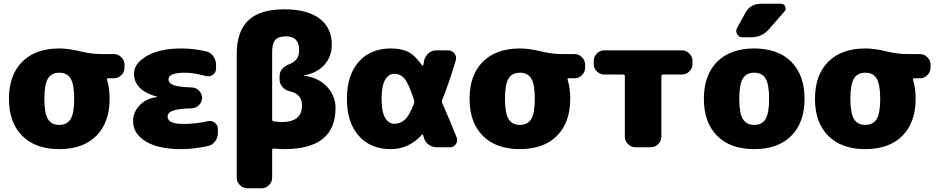

<svg xmlns="http://www.w3.org/2000/svg" viewBox="-20 -790 5025 1030"><path d="M237 -151.5Q256 -120 298 -120Q340 -120 359 -151.5Q378 -183 378 -260Q378 -337 359 -368.5Q340 -400 298 -400Q256 -400 237 -368.5Q218 -337 218 -260Q218 -183 237 -151.5ZM591 -500Q614 -500 631 -483Q648 -466 648 -443V-427Q648 -404 631 -387Q614 -370 591 -370H560Q552 -370 554 -362Q568 -320 568 -260Q568 -133 497 -61.5Q426 10 298 10Q170 10 99 -61.5Q28 -133 28 -260Q28 -387 99 -458.5Q170 -530 298 -530Q348 -530 408.5 -515Q469 -500 523 -500Z M1094 -140Q1115 -145 1132 -132Q1149 -119 1149 -98V-77Q1149 -51 1133.5 -31Q1118 -11 1093 -6Q1018 10 954 10Q829 10 761.5 -31.5Q694 -73 694 -140Q694 -189 730 -226Q766 -263 822 -269Q824 -269 824 -270Q824 -271 823 -271Q699 -305 699 -395Q699 -450 768 -490Q837 -530 954 -530Q1017 -530 1084 -515Q1108 -510 1123.5 -489.5Q1139 -469 1139 -443V-422Q1139 -401 1122 -389Q1105 -377 1085 -382Q1019 -400 974 -400Q884 -400 884 -365Q884 -344 911 -333.5Q938 -323 1009 -321Q1032 -320 1048 -303.5Q1064 -287 1064 -265Q1064 -243 1048 -226.5Q1032 -210 1009 -209Q935 -207 907 -196Q879 -185 879 -165Q879 -125 964 -125Q1031 -125 1094 -140Z M1485 -135Q1545 -135 1572.5 -157Q1600 -179 1600 -225Q1600 -285 1536 -300Q1512 -305 1496 -322.5Q1480 -340 1480 -362V-383Q1480 -426 1537 -448Q1585 -467 1585 -520Q1585 -595 1515 -595Q1474 -595 1457 -576Q1440 -557 1440 -510V-148Q1440 -141 1448 -139Q1478 -135 1485 -135ZM1611 -384Q1688 -374 1734 -325Q1780 -276 1780 -210Q1780 10 1505 10Q1479 10 1449 7Q1440 7 1440 14V163Q1440 186 1423 203Q1406 220 1383 220H1307Q1284 220 1267 203Q1250 186 1250 163V-500Q1250 -621 1312 -680.5Q1374 -740 1505 -740Q1628 -740 1694 -690.5Q1760 -641 1760 -550Q1760 -486 1719.5 -441.5Q1679 -397 1611 -386Q1610 -386 1610 -385Q1610 -384 1611 -384Z M2201 -235Q2204 -244 2201 -253Q2174 -339 2151.5 -366.5Q2129 -394 2096 -394Q2064 -394 2045.5 -361Q2027 -328 2027 -260Q2027 -192 2045.5 -159Q2064 -126 2096 -126Q2129 -126 2153.5 -149.5Q2178 -173 2201 -235ZM2352 -238Q2392 -147 2430 -52Q2437 -33 2425.5 -16.5Q2414 0 2394 0H2322Q2297 0 2277.5 -15.5Q2258 -31 2253 -55Q2252 -56 2251 -60Q2250 -64 2250 -65Q2247 -73 2243 -67Q2174 10 2076 10Q1968 10 1904.5 -61.5Q1841 -133 1841 -260Q1841 -387 1904.5 -458.5Q1968 -530 2076 -530Q2131 -530 2168 -512.5Q2205 -495 2244 -440Q2246 -438 2248 -438Q2250 -438 2251 -440Q2252 -444 2253 -452Q2254 -460 2255 -464Q2260 -488 2278.5 -504Q2297 -520 2322 -520H2384Q2405 -520 2418 -503Q2431 -486 2425 -466Q2387 -339 2352 -254Q2349 -246 2352 -238Z M2708 -151.5Q2727 -120 2769 -120Q2811 -120 2830 -151.5Q2849 -183 2849 -260Q2849 -337 2830 -368.5Q2811 -400 2769 -400Q2727 -400 2708 -368.5Q2689 -337 2689 -260Q2689 -183 2708 -151.5ZM3062 -500Q3085 -500 3102 -483Q3119 -466 3119 -443V-427Q3119 -404 3102 -387Q3085 -370 3062 -370H3031Q3023 -370 3025 -362Q3039 -320 3039 -260Q3039 -133 2968 -61.5Q2897 10 2769 10Q2641 10 2570 -61.5Q2499 -133 2499 -260Q2499 -387 2570 -458.5Q2641 -530 2769 -530Q2819 -530 2879.5 -515Q2940 -500 2994 -500Z M3638 -520Q3661 -520 3678 -503Q3695 -486 3695 -463V-447Q3695 -424 3678 -407Q3661 -390 3638 -390H3536Q3528 -390 3528 -381V-57Q3528 -34 3511 -17Q3494 0 3471 0H3389Q3366 0 3349 -17Q3332 -34 3332 -57V-381Q3332 -390 3324 -390H3222Q3199 -390 3182 -407Q3165 -424 3165 -447V-463Q3165 -486 3182 -503Q3199 -520 3222 -520Z M3965 -151.5Q3984 -120 4026 -120Q4068 -120 4087 -151.5Q4106 -183 4106 -260Q4106 -337 4087 -368.5Q4068 -400 4026 -400Q3984 -400 3965 -368.5Q3946 -337 3946 -260Q3946 -183 3965 -151.5ZM3827 -458.5Q3898 -530 4026 -530Q4154 -530 4225 -458.5Q4296 -387 4296 -260Q4296 -133 4225 -61.5Q4154 10 4026 10Q3898 10 3827 -61.5Q3756 -133 3756 -260Q3756 -387 3827 -458.5ZM4063 -770H4169Q4186 -770 4192.5 -755Q4199 -740 4188 -728L4104 -632Q4067 -590 4009 -590H3963Q3944 -590 3934.5 -606.5Q3925 -623 3934 -640L3978 -720Q4005 -770 4063 -770Z M4561 -151.5Q4580 -120 4622 -120Q4664 -120 4683 -151.5Q4702 -183 4702 -260Q4702 -337 4683 -368.5Q4664 -400 4622 -400Q4580 -400 4561 -368.5Q4542 -337 4542 -260Q4542 -183 4561 -151.5ZM4915 -500Q4938 -500 4955 -483Q4972 -466 4972 -443V-427Q4972 -404 4955 -387Q4938 -370 4915 -370H4884Q4876 -370 4878 -362Q4892 -320 4892 -260Q4892 -133 4821 -61.5Q4750 10 4622 10Q4494 10 4423 -61.5Q4352 -133 4352 -260Q4352 -387 4423 -458.5Q4494 -530 4622 -530Q4672 -530 4732.5 -515Q4793 -500 4847 -500Z"/></svg>

Font: Rounded Mplus 1c Black
Style: Regular
Weight: 900
Version: Version 1.059.20150529